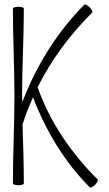

<svg xmlns="http://www.w3.org/2000/svg" viewBox="-20 -839 500 878"><path d="M39 -800C39 -667 46 -533 46 -400C46 -267 39 -133 39 0C39 4 50 8 64 8C78 8 89 4 89 0C89 -90 86 -179 83 -269C95 -309 112 -352 131 -394C190 -240 275 -98 391 18C394 21 405 15 415 6C424 -4 430 -15 427 -18C307 -137 209 -279 152 -440C215 -566 301 -682 402 -782C405 -785 399 -796 390 -806C380 -815 369 -821 366 -818C240 -691 146 -539 82 -372C82 -382 81 -391 81 -400C81 -533 89 -667 89 -800C89 -804 78 -808 64 -808C50 -808 39 -804 39 -800Z"/></svg>

Font: Nupuram Condensed Thin
Style: Regular
Weight: 100
Width: 3
Designer: Santhosh Thottingal (santhosh.thottingal@gmail.com)
Foundry: SMC
Version: Version 1.000